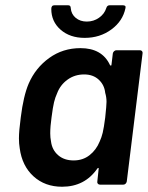

<svg xmlns="http://www.w3.org/2000/svg" viewBox="-20 -702 562 730"><path d="M423 -511H512Q517 -511 520 -507.5Q523 -504 522 -499L462 -12Q461 -7 457.5 -3.5Q454 0 449 0H360Q355 0 352 -3.5Q349 -7 350 -12L355 -59Q356 -63 354 -63.5Q352 -64 350 -61Q302 8 216 8Q151 8 107.5 -31.5Q64 -71 55 -138Q52 -156 52 -176Q52 -204 59 -256Q69 -337 89 -384Q115 -444 167 -481.5Q219 -519 286 -519Q368 -519 398 -455Q400 -452 402 -452.5Q404 -453 404 -457L409 -499Q410 -504 414 -507.5Q418 -511 423 -511ZM380 -255Q385 -302 385 -315Q385 -332 380 -349Q377 -379 355.5 -399Q334 -419 300 -419Q264 -419 236.5 -399Q209 -379 197 -347Q190 -332 185.5 -313.5Q181 -295 176 -256Q171 -221 171 -195Q171 -179 174 -164Q178 -132 201 -112Q224 -92 260 -92Q295 -92 320.5 -112Q346 -132 359 -164Q366 -179 370.5 -197.5Q375 -216 380 -255ZM175 -668Q175 -682 187 -682H239Q249 -682 249 -671Q251 -648 268 -634Q285 -620 310 -620Q336 -620 356.5 -634.5Q377 -649 384 -671Q387 -682 397 -682H447Q460 -682 457 -671Q447 -622 403.5 -590Q360 -558 302 -558Q246 -558 210.5 -589Q175 -620 175 -668Z"/></svg>

Font: Barlow SemiBold
Style: Italic
Weight: 600
Italic angle: -7°
Designer: Jeremy Tribby
Foundry: Tribby Type
Version: Version 1.408